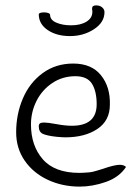

<svg xmlns="http://www.w3.org/2000/svg" viewBox="-20 -693 488 713"><path d="M40 -202Q40 -269 65 -327.5Q90 -386 138.5 -421.5Q187 -457 252 -457Q320 -457 355 -413.5Q390 -370 388 -304Q388 -245 341.5 -214Q295 -183 223 -183Q212 -183 190 -185Q154 -189 139 -196Q124 -203 124 -224Q124 -231 128 -234.5Q132 -238 144 -238Q157 -238 190 -232Q222 -226 247 -226Q339 -226 339 -306Q339 -354 321.5 -382Q304 -410 260 -410Q212 -410 174 -384.5Q136 -359 115.5 -318Q95 -277 95 -231Q95 -152 139 -101.5Q183 -51 275 -51Q286 -51 312 -53Q323 -54 339 -59Q355 -64 362 -66Q405 -81 425 -81Q440 -81 448 -73Q423 -35 373.5 -17.5Q324 0 276 0Q212 0 158 -25Q104 -50 72 -96Q40 -142 40 -202ZM124 -640Q125 -647 145 -647Q153 -647 159.5 -644.5Q166 -642 166 -638Q166 -619 189 -609Q212 -599 244 -599Q279 -599 301 -612.5Q323 -626 323 -649Q323 -655 322 -658V-662Q322 -673 337 -673Q351 -673 359.5 -665.5Q368 -658 368 -648Q368 -610 329 -584.5Q290 -559 240 -559Q190 -559 157 -581.5Q124 -604 124 -640Z"/></svg>

Font: Indie Flower
Style: Regular
Weight: 400
Designer: Kimberly Geswein
Foundry: Kimberly Geswein
Version: Version 2.000